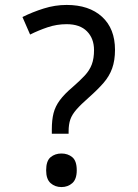

<svg xmlns="http://www.w3.org/2000/svg" viewBox="-20 -744 558 778"><path d="M190 -202V-220Q190 -258 197 -285.5Q204 -313 222.5 -338Q241 -363 273 -390Q304 -417 323.5 -438Q343 -459 352 -483Q361 -507 361 -541Q361 -588 332.5 -617Q304 -646 250 -646Q210 -646 173 -633.5Q136 -621 102 -604L71 -675Q111 -695 157 -709.5Q203 -724 250 -724Q341 -724 393.5 -676Q446 -628 446 -542Q446 -499 434.5 -467Q423 -435 399.5 -408Q376 -381 341 -350Q308 -321 290 -300.5Q272 -280 265 -260Q258 -240 258 -211V-202ZM229 14Q203 14 185 -2Q167 -18 167 -54Q167 -92 185 -107Q203 -122 229 -122Q255 -122 273 -107Q291 -92 291 -54Q291 -18 273 -2Q255 14 229 14Z"/></svg>

Font: lmalayalam25
Style: Book
Weight: 400
Designer: Jelle Bosma - Monotype Design Team
Foundry: Monotype Imaging Inc.
Version: Version 2.003